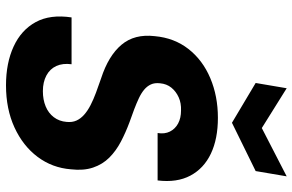

<svg xmlns="http://www.w3.org/2000/svg" viewBox="-192 -796 999 656"><g transform="rotate(90 308.0 -467.5)"><path d="M271 12Q195 12 138.5 -14Q82 -40 55 -89.5Q28 -139 39 -212H199Q195 -182 205 -160Q215 -138 237.5 -126Q260 -114 291 -114Q320 -114 343 -123.5Q366 -133 380 -151.5Q394 -170 396 -195Q398 -214 391.5 -228.5Q385 -243 371.5 -255Q358 -267 338.5 -277Q319 -287 296 -295.5Q273 -304 247 -313Q170 -338 132.5 -382.5Q95 -427 103 -496Q109 -563 147 -611.5Q185 -660 246.5 -686Q308 -712 382 -712Q454 -712 504.5 -688Q555 -664 579.5 -618Q604 -572 596 -506H434Q438 -530 429 -548Q420 -566 401.5 -576Q383 -586 357 -586Q332 -587 312 -578Q292 -569 279 -553Q266 -537 264 -514Q262 -496 268 -483Q274 -470 286 -460Q298 -450 315 -442Q332 -434 353 -426Q374 -418 397 -410Q432 -397 463.5 -380.5Q495 -364 518 -341Q541 -318 552 -285.5Q563 -253 558 -210Q553 -146 515.5 -96Q478 -46 415 -17Q352 12 271 12ZM582 -947 564 -841 399 -760 263 -841 281 -947 417 -862Z"/></g></svg>

Font: DM Sans 12pt Black
Style: Italic
Weight: 900
Italic angle: -10°
Version: Version 4.004;gftools[0.9.30]